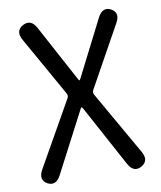

<svg xmlns="http://www.w3.org/2000/svg" viewBox="-84 -808 740 881"><g transform="rotate(-10 286.5 -367.5)"><path d="M66 0Q29 -21 54 -66L225 -368Q231 -379 225 -390L69 -667Q43 -712 82 -734Q122 -755 146 -709L286 -449Q291 -439 293 -439Q295 -439 300 -449L431 -707Q455 -754 493 -734Q531 -713 505 -668L348 -385Q342 -374 348 -363L517 -67Q543 -22 504 0Q466 21 441 -25L289 -306Q283 -316 281 -316Q279 -316 274 -306L128 -26Q104 20 66 0Z"/></g></svg>

Font: Resource Han Rounded CN
Style: Regular
Weight: 400
Designer: Cyano Hao (round all glyphs); Ryoko NISHIZUKA  (kana, bopomofo & ideographs); Paul D. Hunt (Latin, Greek & Cyrillic); Sa
Foundry: Cyano Hao
Version: 0.990